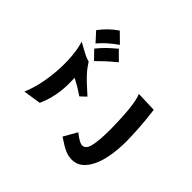

<svg xmlns="http://www.w3.org/2000/svg" viewBox="-132 -961 1264 1264"><g transform="rotate(-45 500.0 -329.5)"><path d="M653 -501 712 -558Q729 -544 742 -532.5Q755 -521 767.5 -508.5Q780 -496 793.5 -480.5Q807 -465 826 -443L763 -380Q724 -427 695 -457.5Q666 -488 653 -501ZM206 -559 187 -683Q251 -656 322 -642.5Q393 -629 461 -626Q529 -623 588 -629.5Q647 -636 686 -649Q667 -614 656.5 -595Q646 -576 640.5 -564Q635 -552 632 -544Q629 -536 626 -524Q607 -512 590.5 -499.5Q574 -487 555.5 -470Q537 -453 513.5 -428Q490 -403 457 -366L420 -405Q440 -434 456 -461Q472 -488 485 -513Q454 -512 421 -512.5Q388 -513 353 -517.5Q318 -522 281.5 -532Q245 -542 206 -559ZM155 -296 248 -243Q234 -224 225.5 -211.5Q217 -199 212.5 -190Q208 -181 206.5 -175Q205 -169 205 -163Q205 -149 215 -138Q225 -127 250 -120Q275 -113 316 -109.5Q357 -106 420 -106Q471 -107 513 -109Q555 -111 590 -114.5Q625 -118 654 -123.5Q683 -129 709 -139L704 4Q619 15 552.5 19Q486 23 435 24Q357 24 293.5 13Q230 2 184.5 -20Q139 -42 114.5 -73Q90 -104 90 -145Q90 -161 93 -176Q96 -191 103.5 -208.5Q111 -226 123.5 -247Q136 -268 155 -296ZM742 -576 807 -635Q841 -609 865 -584.5Q889 -560 915 -523L849 -456Q834 -477 821 -493.5Q808 -510 796 -523.5Q784 -537 771 -549.5Q758 -562 742 -576Z"/></g></svg>

Font: D2Coding ligature
Style: Bold
Weight: 700
Monospace: yes
Designer: Yong-Rak Park; Jeong-Hwan Yoon; Sang-Min Lee;
Foundry: NHN Corporation
Version: Version 1.3.2; Build 20180524